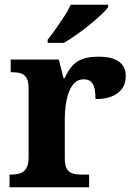

<svg xmlns="http://www.w3.org/2000/svg" viewBox="-20 -786 563 806"><path d="M20 0V-53H23Q46 -53 62.9 -58Q79.9 -63 89.9 -78.5Q100 -94 100 -125V-415Q100 -445 91 -459.5Q82 -474 66 -478.5Q50 -483 28 -483H25V-536H227L246.5 -458H251.7Q265 -488 282 -508Q299 -528 325.5 -538Q352 -548 393 -548Q451.6 -548 479.8 -526.9Q508 -505.8 508 -467Q508 -421 474.5 -395.5Q441 -370 381 -370Q381 -398 376.5 -416Q372 -434 361.3 -443.5Q350.6 -453 332 -453Q306 -453 290 -435Q274 -417 266 -390.5Q258 -364 255 -337Q252 -310 252 -293V-120Q252 -91 261 -76.5Q270 -62 286 -57.5Q302 -53 322 -53H354V0ZM180 -619Q195 -638 213.5 -664Q232 -690 249.5 -717Q267 -744 277 -766H434V-756Q425 -743 403.5 -723Q382 -703 355 -681Q328 -659 300 -639.5Q272 -620 248 -606H180Z"/></svg>

Font: Noto Serif Tamil
Style: Regular
Weight: 400
Designer: Indian Type Foundry, Tom Grace, and the Monotype Design Team
Foundry: Monotype Imaging Inc.
Version: Version 2.003